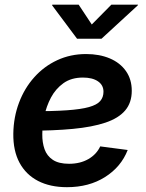

<svg xmlns="http://www.w3.org/2000/svg" viewBox="-20 -777 617 809"><path d="M262.2 11.7Q191.4 11.7 140.4 -14.6Q89.4 -41 62.3 -91.3Q35.2 -141.6 36.1 -213.9Q37.1 -283.2 60.1 -344.2Q83 -405.3 124.3 -451.4Q165.5 -497.6 221.2 -523.4Q276.9 -549.3 342.8 -549.3Q398.9 -549.3 442.4 -531Q485.8 -512.7 510.5 -477.8Q535.2 -442.9 535.2 -394.5Q535.2 -344.2 507.3 -311.5Q479.5 -278.8 424.3 -260.3Q369.1 -241.7 286.9 -233.9Q204.6 -226.1 95.7 -226.1L109.9 -308.1Q201.7 -308.1 261.5 -312.3Q321.3 -316.4 355 -325.9Q388.7 -335.4 402.3 -351.3Q416 -367.2 416 -390.6Q416 -418.5 392.8 -434.3Q369.6 -450.2 329.6 -450.2Q280.3 -450.2 247.3 -426.5Q214.4 -402.8 194.8 -366Q175.3 -329.1 166.7 -287.8Q158.2 -246.6 158.2 -211.4Q157.7 -176.8 167.7 -148.4Q177.7 -120.1 202.6 -103.5Q227.5 -86.9 271 -86.9Q317.9 -86.9 352.3 -106.7Q386.7 -126.5 402.3 -160.2L518.1 -145Q490.2 -73.7 422.6 -31Q355 11.7 262.2 11.7ZM311.5 -757.3 366.7 -673.8 449.2 -757.3H561.5L560.5 -754.4L407.7 -613.8H304.7L199.7 -754.4L200.2 -757.3Z"/></svg>

Font: Inter 18pt SemiBold
Style: Italic
Weight: 600
Italic angle: -9.3988°
Designer: Rasmus Andersson
Foundry: rsms
Version: Version 4.001;git-66647c0bb